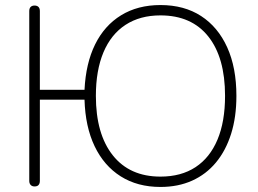

<svg xmlns="http://www.w3.org/2000/svg" viewBox="-20 -733 1024 761"><path d="M616 8Q525 8 458.5 -34Q392 -76 355 -153.5Q318 -231 315 -338H138V-16Q138 -6 133 0Q128 6 117 6Q107 6 101.5 0Q96 -6 96 -16V-689Q96 -700 101.5 -705.5Q107 -711 117 -711Q127 -711 132.5 -705.5Q138 -700 138 -689V-377H315Q320 -482 357 -557Q394 -632 460 -672.5Q526 -713 616 -713Q710 -713 777 -669.5Q844 -626 880.5 -545.5Q917 -465 917 -353Q917 -269 896 -202.5Q875 -136 836 -89Q797 -42 741.5 -17Q686 8 616 8ZM616 -33Q698 -33 755 -70.5Q812 -108 842 -179.5Q872 -251 872 -353Q872 -505 805.5 -588.5Q739 -672 616 -672Q535 -672 477.5 -634.5Q420 -597 390 -525.5Q360 -454 360 -353Q360 -202 427 -117.5Q494 -33 616 -33Z"/></svg>

Font: Nunito ExtraLight
Style: Regular
Weight: 200
Designer: Vernon Adams
Foundry: Vernon Adams
Version: Version 3.602